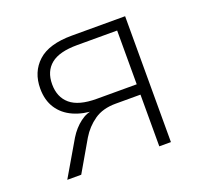

<svg xmlns="http://www.w3.org/2000/svg" viewBox="-92 -593 737 698"><g transform="rotate(-20 276.5 -243.5)"><path d="M56 0 135 -135Q154 -166 180.5 -186Q207 -206 234 -206H240V-203Q192 -204 155 -220.5Q118 -237 97.5 -268.5Q77 -300 77 -345Q77 -409 119.5 -448Q162 -487 251 -487H457V0H412V-200H316Q266 -200 233 -177Q200 -154 179 -119L110 0ZM257 -240H412V-448H257Q188 -448 155.5 -421.5Q123 -395 123 -345Q123 -295 155.5 -267.5Q188 -240 257 -240Z"/></g></svg>

Font: Nunito Sans 10pt ExtraLight
Style: Regular
Weight: 250
Designer: Vernon Adams
Foundry: Vernon Adams
Version: Version 3.101;gftools[0.9.27]